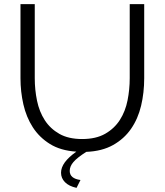

<svg xmlns="http://www.w3.org/2000/svg" viewBox="-20 -730 796 928"><path d="M377 -58Q444 -58 488.5 -83.5Q533 -109 559.5 -150.5Q586 -192 596.5 -245Q607 -298 607 -352V-710H677V-352Q677 -282 662 -219Q647 -156 613.5 -107.5Q580 -59 526.5 -29Q473 1 397 4Q353 32 335 53Q317 74 317 96Q317 133 369 140L350 178Q313 170 294 150.5Q275 131 275 105Q275 80 293 55Q311 30 349 3Q273 -2 221.5 -34Q170 -66 138.5 -115Q107 -164 93 -225.5Q79 -287 79 -352V-710H148V-352Q148 -296 159 -243Q170 -190 196.5 -149Q223 -108 267 -83Q311 -58 377 -58Z"/></svg>

Font: PTCRaleway
Style: Regular
Weight: 400
Designer: Matt McInerney, Pablo Impallari, Rodrigo Fuenzalida
Foundry: Matt McInerney, Pablo Impallari, Rodrigo Fuenzalida
Version: Version 3.000g; ttfautohint (v1.5) -l 8 -r 28 -G 28 -x 14 -D